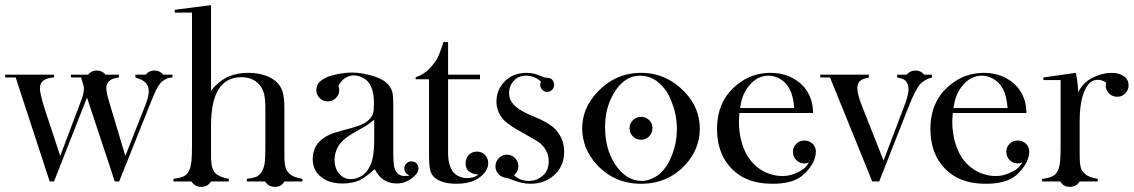

<svg xmlns="http://www.w3.org/2000/svg" viewBox="-20 -705 4405 746"><path d="M306 -360Q306 -369 303 -378L295 -404H256L255 -415H322Q335 -431 356 -431Q377 -431 390 -415H442V-404Q419 -401 409 -394Q393 -383 393 -362Q393 -353 395.5 -341Q398 -329 403 -313L467 -99L543 -292Q558 -329 558 -349Q558 -376 539 -389Q532 -396 506 -404V-415H546Q559 -431 580 -431Q601 -431 614 -415H650V-404Q629 -404 612 -390Q602 -383 592 -365Q587 -357 581.5 -344.5Q576 -332 569 -315L559 -290L443 0H426L318 -326L190 0H173L41 -404H0V-415H190V-404Q135 -401 135 -362Q135 -341 154 -281L214 -99L297 -319Q306 -344 306 -360Z M659 -656V-667L800 -685V-352Q808 -363 815.5 -370.5Q823 -378 830 -384Q843 -395 862 -405Q899 -422 943 -422Q1000 -422 1038 -399Q1064 -383 1075 -357Q1085 -334 1085 -283V-141V-104Q1085 -87 1086 -75.5Q1087 -64 1089 -56Q1093 -40 1105 -30Q1117 -17 1155 -10V0H1085Q1074 21 1048 21Q1023 21 1010 0H939V-10Q962 -13 976 -18Q989 -25 995 -35Q1003 -46 1008 -68Q1011 -89 1011 -130V-285Q1011 -318 1006 -341Q1000 -361 988 -376Q962 -405 918 -405Q800 -405 800 -218V-140V-104Q800 -87 801 -75.5Q802 -64 804 -56Q808 -41 819 -30Q831 -18 869 -10V0H800Q787 21 762 21Q737 21 724 0H654V-10Q668 -12 678.5 -14.5Q689 -17 696 -21Q709 -29 716 -45Q719 -50 720.5 -59Q722 -68 724 -79Q725 -90 725.5 -106.5Q726 -123 726 -144V-656Z M1434 -240Q1421 -229 1407 -219.5Q1393 -210 1377 -202Q1343 -183 1328 -172Q1321 -167 1315 -161.5Q1309 -156 1303 -149Q1280 -120 1280 -83Q1280 -51 1298 -30Q1316 -9 1343 -9Q1365 -9 1388 -23Q1409 -39 1419 -63Q1434 -96 1434 -158ZM1295 -371Q1298 -363 1298 -355Q1298 -337 1285 -324Q1272 -311 1254 -311Q1235 -311 1222 -324Q1209 -337 1209 -355Q1209 -363 1212 -371Q1218 -390 1246 -403Q1255 -408 1266.5 -411Q1278 -414 1292 -417Q1320 -423 1347 -423Q1376 -423 1410 -415Q1427 -411 1440.5 -406Q1454 -401 1465 -395Q1496 -377 1504 -348Q1508 -335 1508 -299V-118Q1508 -95 1509 -79Q1510 -63 1512 -55Q1521 -21 1553 -21Q1564 -21 1572 -24Q1563 -26 1557 -33.5Q1551 -41 1551 -51Q1551 -62 1559 -70Q1567 -78 1579 -78Q1587 -78 1594 -74Q1606 -65 1606 -51Q1606 -39 1597.5 -28.5Q1589 -18 1576.5 -9.5Q1564 -1 1550 3.5Q1536 8 1524 8Q1490 8 1467 -9Q1450 -21 1436 -48Q1419 -33 1406.5 -23.5Q1394 -14 1386 -9Q1354 8 1312 8Q1257 8 1227 -18Q1195 -44 1195 -87Q1195 -127 1221 -155Q1229 -163 1237 -168.5Q1245 -174 1255 -179Q1264 -184 1278 -188.5Q1292 -193 1310 -198Q1353 -209 1372 -216Q1383 -220 1391 -224Q1399 -228 1406 -233Q1422 -246 1428 -260Q1431 -268 1432 -278Q1433 -288 1433 -302Q1433 -358 1412 -385Q1402 -397 1387 -404Q1371 -412 1355 -412Q1336 -412 1320 -401Q1306 -392 1296 -373Z M1845 -415V-397H1721V-112Q1721 -86 1726 -68Q1731 -50 1739 -39Q1747 -28 1759.5 -21.5Q1772 -15 1786 -13.5Q1800 -12 1814 -15Q1828 -18 1839 -27Q1820 -27 1804.5 -37.5Q1789 -48 1789 -71Q1789 -90 1801.5 -103Q1814 -116 1833 -116Q1852 -116 1864.5 -103Q1877 -90 1877 -71Q1877 -51 1862.5 -33.5Q1848 -16 1826 -5Q1796 9 1754 9Q1698 9 1670 -14Q1657 -24 1652 -42Q1647 -60 1647 -101V-397H1595V-405Q1629 -416 1654 -444Q1662 -453 1668.5 -462Q1675 -471 1680 -480Q1689 -499 1698 -526L1703 -542H1721V-415Z M2121 -399Q2133 -391 2133 -375Q2133 -364 2125 -356Q2117 -348 2106 -348Q2095 -348 2087 -356Q2079 -364 2079 -375Q2079 -383 2082 -388Q2056 -411 2024 -411Q1996 -411 1977 -392Q1958 -372 1958 -343Q1958 -322 1969.5 -306.5Q1981 -291 1999 -279.5Q2017 -268 2038.5 -259Q2060 -250 2080 -241Q2103 -230 2120.5 -217.5Q2138 -205 2149 -189Q2172 -157 2172 -115Q2172 -64 2139 -30Q2100 9 2041 9Q2025 9 2009 5.5Q1993 2 1976 -4Q1965 -9 1958.5 -11Q1952 -13 1950 -14Q1931 -14 1918 -27.5Q1905 -41 1905 -59Q1905 -77 1918 -90.5Q1931 -104 1949 -104Q1968 -104 1981 -91Q1994 -78 1994 -59Q1994 -38 1977 -24Q2002 -2 2034 -2Q2065 -2 2087 -21Q2112 -40 2112 -79Q2112 -102 2101 -121.5Q2090 -141 2070 -155Q2062 -160 2049.5 -167Q2037 -174 2020 -184Q1960 -216 1938 -238Q1909 -270 1909 -310Q1909 -354 1938 -386Q1972 -422 2027 -422Q2040 -422 2053.5 -419Q2067 -416 2090 -406Q2095 -404 2098 -403.5Q2101 -403 2104 -403Q2114 -403 2121 -399Z M2495 -244Q2515 -231 2515 -207Q2515 -188 2502 -175Q2489 -162 2471 -162Q2452 -162 2439 -175Q2426 -188 2426 -207Q2426 -225 2439 -238Q2452 -251 2471 -251Q2485 -251 2495 -244ZM2331 -211Q2331 -127 2369 -68Q2412 -2 2474 -2Q2499 -2 2525 -17Q2549 -30 2568 -58Q2586 -83 2599 -126Q2605 -146 2607.5 -166Q2610 -186 2610 -206Q2610 -245 2598 -286Q2591 -306 2583.5 -324Q2576 -342 2565 -356Q2525 -411 2467 -411Q2411 -411 2372 -354Q2352 -324 2341.5 -289Q2331 -254 2331 -211ZM2242 -206Q2242 -285 2301 -347Q2371 -422 2471 -422Q2569 -422 2641 -347Q2699 -285 2699 -206Q2699 -127 2644 -66Q2575 9 2471 9Q2367 9 2298 -66Q2271 -96 2256 -132Q2242 -169 2242 -206Z M2853 -266Q2852 -254 2851.5 -245Q2851 -236 2851 -231Q2851 -188 2863 -148Q2875 -108 2897 -81Q2918 -54 2951 -37Q2986 -21 3019 -21Q3046 -21 3069 -31Q3081 -36 3091 -41.5Q3101 -47 3109 -55Q3118 -64 3123 -74Q3118 -72 3114 -71Q3110 -70 3105 -70Q3087 -70 3074 -83Q3061 -96 3061 -115Q3061 -134 3074 -146.5Q3087 -159 3105 -159Q3119 -159 3130 -152Q3150 -139 3150 -115Q3149 -86 3131 -60Q3113 -34 3094 -20Q3074 -5 3046 2Q3018 9 2983 9Q2922 9 2880 -10Q2838 -28 2807 -68Q2766 -122 2766 -204Q2766 -314 2844 -376Q2900 -422 2975 -422Q3013 -422 3047 -408Q3082 -392 3103 -368Q3139 -326 3139 -266ZM3066 -285Q3064 -309 3059.5 -327.5Q3055 -346 3048 -359Q3034 -385 3013 -397Q2990 -411 2966 -411Q2924 -411 2893 -375Q2862 -340 2856 -285Z M3356 -415V-404Q3333 -399 3327 -394Q3311 -385 3311 -363Q3311 -352 3316 -332Q3320 -315 3334 -281L3413 -81L3492 -289Q3510 -335 3510 -358Q3510 -382 3495 -394Q3489 -399 3466 -404V-415H3503Q3516 -431 3537 -431Q3558 -431 3571 -415H3601V-404Q3573 -396 3557 -380Q3536 -357 3509 -287L3396 0H3369L3205 -404H3167V-415Z M3682 -266Q3681 -254 3680.5 -245Q3680 -236 3680 -231Q3680 -188 3692 -148Q3704 -108 3726 -81Q3747 -54 3780 -37Q3815 -21 3848 -21Q3875 -21 3898 -31Q3910 -36 3920 -41.5Q3930 -47 3938 -55Q3947 -64 3952 -74Q3947 -72 3943 -71Q3939 -70 3934 -70Q3916 -70 3903 -83Q3890 -96 3890 -115Q3890 -134 3903 -146.5Q3916 -159 3934 -159Q3948 -159 3959 -152Q3979 -139 3979 -115Q3978 -86 3960 -60Q3942 -34 3923 -20Q3903 -5 3875 2Q3847 9 3812 9Q3751 9 3709 -10Q3667 -28 3636 -68Q3595 -122 3595 -204Q3595 -314 3673 -376Q3729 -422 3804 -422Q3842 -422 3876 -408Q3911 -392 3932 -368Q3968 -326 3968 -266ZM3895 -285Q3893 -309 3888.5 -327.5Q3884 -346 3877 -359Q3863 -385 3842 -397Q3819 -411 3795 -411Q3753 -411 3722 -375Q3691 -340 3685 -285Z M4169 -347Q4185 -377 4208 -393Q4221 -402 4239 -409.5Q4257 -417 4276 -420Q4295 -423 4313 -421Q4331 -419 4345 -410Q4365 -397 4365 -373Q4365 -355 4352 -342Q4339 -329 4321 -329Q4302 -329 4289 -342Q4276 -355 4276 -373Q4276 -378 4278 -384Q4262 -395 4245 -395Q4212 -395 4194 -352Q4175 -310 4175 -232V-141V-104Q4175 -87 4176 -75Q4177 -63 4179 -55Q4183 -40 4195 -30Q4209 -16 4245 -10V0H4175Q4162 21 4137 21Q4111 21 4100 0H4029V-10Q4056 -13 4071 -21Q4084 -27 4091 -45Q4096 -53 4099 -78Q4100 -89 4100.5 -105.5Q4101 -122 4101 -144V-394H4034V-404L4160 -422Q4169 -378 4169 -347Z"/></svg>

Font: Wachinanga
Style: Regular
Weight: 400
Designer: deFharo
Foundry: deFharo
Version: Wachinanga: Version 2.001 2013